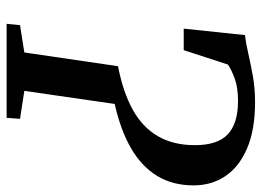

<svg xmlns="http://www.w3.org/2000/svg" viewBox="-125 -665 790 580"><g transform="rotate(90 270.0 -375.0)"><path d="M52 0 56 -40.5 138.5 -53.5 180 -336.5Q258 -351.5 311 -380.8Q364 -410 391.2 -456.5Q418.5 -503 418.5 -569Q418.5 -637 385.8 -668Q353 -699 285 -699Q244.5 -699 217.2 -689Q190 -679 175 -668.5L131.5 -535H66.5L86 -720Q109 -722.5 140.5 -729.8Q172 -737 209.5 -743.8Q247 -750.5 288 -750.5Q372 -750.5 428 -726.5Q484 -702.5 512 -660.8Q540 -619 540 -565Q540 -501 511 -454Q482 -407 427.2 -375.5Q372.5 -344 294 -326.5L254.5 -53.5L339 -40.5L336 0Z"/></g></svg>

Font: Merriweather 24pt Medium
Style: Italic
Weight: 500
Italic angle: -7.8°
Version: Version 2.101